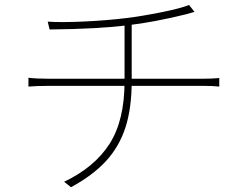

<svg xmlns="http://www.w3.org/2000/svg" viewBox="-20 -745 1017 788"><path d="M499 -670.9Q562.5 -678.7 642.6 -694.8Q722.7 -710.9 755.9 -724.6L778.3 -696.3L744.1 -686.5Q608.4 -653.3 505.9 -641.6Q384.8 -626 183.6 -624L175.8 -656.2Q229.5 -652.3 324.7 -656.7Q419.9 -661.1 499 -670.9ZM491.2 -411.1V-652.3L520.5 -659.2V-411.1Q520.5 -301.8 495.1 -222.7Q469.7 -143.6 415.5 -84.5Q361.3 -25.4 271.5 23.4L243.2 1Q368.2 -58.6 429.7 -154.8Q491.2 -251 491.2 -411.1ZM177.7 -421.9H813.5Q850.6 -421.9 879.9 -424.8V-389.6Q855.5 -392.6 814.5 -392.6H179.7Q128.9 -392.6 96.7 -389.6V-425.8Q129.9 -421.9 177.7 -421.9Z"/></svg>

Font: Min Sans VF VF
Style: Regular
Weight: 400
Designer: Jinseong-Kim, NotoSansCJK, Nunito
Foundry: Jinseong-Kim
Version: Version 1.420;Glyphs 3.1.2 (3151)